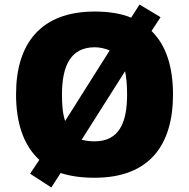

<svg xmlns="http://www.w3.org/2000/svg" viewBox="-20 -776 837 849"><path d="M745 -358C745 -477 716 -575 650 -639L690 -700L597 -756L560 -698C516 -716 462 -725 399 -725C158 -725 51 -581 51 -359C51 -234 83 -134 154 -69L113 -8L207 53L248 -11C291 3 341 10 398 10C643 10 745 -137 745 -358ZM254 -358C254 -487 294 -567 399 -567C423 -567 446 -561 465 -553L268 -241C257 -273 254 -313 254 -358ZM542 -358C542 -229 504 -151 398 -151C377 -151 357 -154 341 -158L533 -461C539 -433 542 -398 542 -358Z"/></svg>

Font: Noto Sans Malayalam Black
Style: Regular
Weight: 900
Designer: Jelle Bosma - Monotype Design Team
Foundry: Monotype Imaging Inc.
Version: Version 2.104